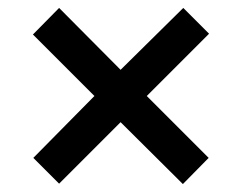

<svg xmlns="http://www.w3.org/2000/svg" viewBox="-20 -595 612 484"><path d="M442 -575 284 -419 129 -575 63 -508 218 -353 64 -197 129 -132 284 -287 441 -131 506 -197 350 -353 507 -510Z"/></svg>

Font: Noto Sans Bamum SemiBold
Style: Regular
Weight: 600
Designer: Monotype Design Team
Foundry: Monotype Imaging Inc.
Version: Version 2.002